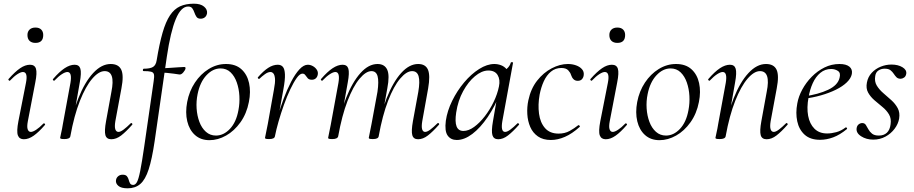

<svg xmlns="http://www.w3.org/2000/svg" viewBox="-20 -746 4956 1041"><path d="M109.2 9Q85 9 77 -12Q69 -33 79.8 -89L120.8 -297Q132.4 -355.6 104.2 -355.6Q92.6 -355.6 74.5 -344Q56.4 -332.4 35.2 -310Q32 -306 27.6 -310.5Q23.2 -315 27 -318.2Q61.4 -357.2 89.2 -376.1Q117 -395 142.6 -395Q168.2 -395 175 -373.3Q181.8 -351.6 171.4 -299.4L131 -89Q125.2 -58.6 130.2 -44.7Q135.2 -30.8 147.2 -30.8Q158.2 -30.8 176 -42.4Q193.8 -54 214.6 -75.4Q218.6 -79.4 222.6 -75Q226.6 -70.6 222.6 -67.4Q190 -29.6 162.6 -10.3Q135.2 9 109.2 9ZM172.2 -513.4Q151.8 -513.4 140.3 -524.4Q128.8 -535.4 128.8 -556.2Q128.8 -574.6 140.3 -585.6Q151.8 -596.6 172.2 -596.6Q192.6 -596.6 203.5 -585.6Q214.4 -574.6 214.4 -556.2Q214.4 -513.4 172.2 -513.4Z M583.6 9Q557.8 9 551.5 -13.2Q545.2 -35.4 555 -89L584 -248Q606.8 -360.4 547.4 -360.4Q515.4 -360.4 480 -319.2Q444.6 -278 413.2 -198.9Q381.8 -119.8 361.4 -7.2L349 -8.2Q369.8 -124.8 404.7 -212.9Q439.6 -301 485.1 -350Q530.6 -399 580 -399Q622.8 -399 637.4 -368.2Q652 -337.4 638.4 -267L605.4 -89Q600.4 -58.6 605.3 -44.7Q610.2 -30.8 622.4 -30.8Q633.4 -30.8 650.4 -43.6Q667.4 -56.4 688.2 -77Q691.2 -81 695.6 -77Q700 -73 696.2 -69Q663.6 -32 637 -11.5Q610.4 9 583.6 9ZM329.4 8Q315.2 8 310.6 6.3Q306 4.6 306 1.6Q306 -1.6 311.5 -24.8Q317 -48 321 -74L362 -297Q371.8 -355.6 345.4 -355.6Q333.8 -355.6 315.7 -344Q297.6 -332.4 276.2 -310Q273.2 -306 268.8 -310.5Q264.4 -315 268.2 -318.2Q301.8 -357.2 330.4 -376.1Q359 -395 384.6 -395Q409.4 -395 415.8 -373.3Q422.2 -351.6 412.6 -299.4L361.4 -7.2Q358.8 8 329.4 8Z M672.2 275Q636.8 275 621.6 261.6Q606.4 248.2 608.8 231.6Q610.2 218.8 620.1 210Q630 201.2 645.2 201.2Q661.2 201.2 668.1 209.5Q675 217.8 677.8 228.9Q680.6 240 685.3 248.3Q690 256.6 702.2 256.6Q713.8 256.6 722.4 241.5Q731 226.4 740.1 181.4Q749.2 136.4 762.2 47L813.2 -306Q817.2 -331 814.7 -342.4Q812.2 -353.8 799.1 -357.2Q786 -360.6 757.8 -360.6Q753.8 -360.6 754.7 -367Q755.6 -373.4 758.6 -373.4Q794.6 -373.4 809.9 -383.2Q825.2 -393 829.2 -418Q844.2 -509 861.4 -568.6Q878.6 -628.2 901.6 -662.7Q924.6 -697.2 956 -711.6Q987.4 -726 1031.2 -726Q1067.4 -726 1086.2 -710.3Q1105 -694.6 1102.6 -673.8Q1099.6 -658.6 1090 -651.6Q1080.4 -644.6 1068 -644.6Q1052.2 -644.6 1045.4 -654.6Q1038.6 -664.6 1034.2 -677.6Q1029.8 -690.6 1022.8 -700.6Q1015.8 -710.6 1000 -710.6Q961.4 -710.6 933 -642.3Q904.6 -574 884.6 -439L818.2 21Q804.2 116.2 786.1 172.1Q768 228 740.7 251.5Q713.4 275 672.2 275ZM952 -342.2Q940.6 -343.8 923.4 -346.4Q906.2 -349 885.5 -350.8Q864.8 -352.6 843.2 -352.6L845.2 -375.6Q866.6 -375.6 895.4 -377.6Q924.2 -379.6 948.1 -381.2Q972 -382.8 978.6 -382.8Q983.6 -382.8 985.1 -380.4Q986.6 -378 985.6 -374Q984.4 -366 973.6 -353.3Q962.8 -340.6 952 -342.2Z M1116 14Q1068.2 14 1037.3 -13.8Q1006.4 -41.6 995.2 -88.6Q984 -135.6 994.8 -193Q1006 -251.6 1036.8 -298.1Q1067.6 -344.6 1111.6 -371.8Q1155.6 -399 1205.4 -399Q1257.4 -399 1288.8 -370.7Q1320.2 -342.4 1330.4 -295.5Q1340.6 -248.6 1329.4 -193Q1317.2 -129.8 1283.7 -82.9Q1250.2 -36 1205.8 -11Q1161.4 14 1116 14ZM1150.8 -11Q1192.4 -11 1226.7 -47.3Q1261 -83.6 1272.8 -149Q1280 -186 1277.9 -225.3Q1275.8 -264.6 1264 -298.6Q1252.2 -332.6 1230.2 -353.8Q1208.2 -375 1175.6 -375Q1134 -375 1099.2 -337.8Q1064.4 -300.6 1051.4 -236Q1043.4 -197.4 1046 -158Q1048.6 -118.6 1061.1 -85.2Q1073.6 -51.8 1096.4 -31.4Q1119.2 -11 1150.8 -11Z M1470.6 -7.2 1460.6 -8.2Q1469 -53.2 1483.6 -105.7Q1498.2 -158.2 1517.3 -209.2Q1536.4 -260.2 1558.2 -302.3Q1580 -344.4 1603.2 -369.7Q1626.4 -395 1649 -395Q1662.6 -395 1676 -387.7Q1689.4 -380.4 1697.6 -368Q1705.8 -355.6 1702.8 -341Q1700.2 -328 1691.8 -320.8Q1683.4 -313.6 1670.8 -313.6Q1655.8 -313.6 1648.4 -321.9Q1641 -330.2 1635.5 -338.5Q1630 -346.8 1619.8 -346.8Q1605.6 -346.8 1588.8 -323.3Q1572 -299.8 1553.9 -261.6Q1535.8 -223.4 1519.5 -177.9Q1503.2 -132.4 1490.3 -87.4Q1477.4 -42.4 1470.6 -7.2ZM1439.4 8Q1425.2 8 1421 6.3Q1416.8 4.6 1416.8 1.6Q1416.8 -1.6 1422.4 -26.4Q1428 -51.2 1432 -74L1465 -258.6Q1472.8 -298.8 1471 -319.3Q1469.2 -339.8 1462.3 -347.7Q1455.4 -355.6 1446.6 -355.6Q1432.8 -355.6 1416.7 -344Q1400.6 -332.4 1386.4 -318.8Q1384 -316.4 1380 -320.1Q1376 -323.8 1378.4 -327Q1408 -361.2 1434.2 -378.1Q1460.4 -395 1486 -395Q1504 -395 1513.8 -383.4Q1523.6 -371.8 1524.9 -342.8Q1526.2 -313.8 1516.4 -261L1470.6 -7.2Q1468.4 8 1439.4 8Z M2246.8 9Q2221.6 9 2215.4 -13.2Q2209.2 -35.4 2218.8 -89L2248 -248Q2257.6 -304.8 2249.6 -332.6Q2241.6 -360.4 2214.4 -360.4Q2184 -360.4 2149.4 -319.5Q2114.8 -278.6 2084.2 -199.6Q2053.6 -120.6 2033.2 -7.2L2021.6 -8.2Q2041.6 -125.4 2076.4 -213.5Q2111.2 -301.6 2155.2 -350.3Q2199.2 -399 2247.2 -399Q2287 -399 2300.3 -368.2Q2313.6 -337.4 2301.4 -267L2269.4 -89Q2264.4 -58.6 2268.9 -44.7Q2273.4 -30.8 2284.8 -30.8Q2296.6 -30.8 2313.5 -43.6Q2330.4 -56.4 2351.2 -77Q2355.2 -81 2359.2 -77Q2363.2 -73 2359.2 -69Q2326.6 -32 2300 -11.5Q2273.4 9 2246.8 9ZM1781.6 8Q1767.4 8 1763.2 6.3Q1759 4.6 1759 1.6Q1759 -1.6 1764.1 -24Q1769.2 -46.4 1773.2 -69.2L1815 -297Q1824.8 -355.6 1798.4 -355.6Q1786.8 -355.6 1768.7 -344Q1750.6 -332.4 1729.2 -310Q1726.2 -306 1721.8 -310.5Q1717.4 -315 1721.2 -318.2Q1754.8 -357.2 1783.4 -376.1Q1812 -395 1837.6 -395Q1862.4 -395 1868.8 -373.3Q1875.2 -351.6 1865.6 -299.4L1813.6 -7.2Q1810.2 8 1781.6 8ZM2002 8Q1987.8 8 1983.6 6.3Q1979.4 4.6 1979.4 1.6Q1979.4 -1.6 1984.9 -26.4Q1990.4 -51.2 1994.4 -74L2026.6 -248.4Q2034.8 -305.4 2027.2 -332.9Q2019.6 -360.4 1994 -360.4Q1964 -360.4 1929.3 -319Q1894.6 -277.6 1864.2 -198.5Q1833.8 -119.4 1813.6 -7.2L1801.2 -8.2Q1821 -124.8 1855.7 -212.9Q1890.4 -301 1934.5 -350Q1978.6 -399 2027 -399Q2065 -399 2079.3 -368.4Q2093.6 -337.8 2080 -267.4L2033.2 -7.2Q2031 8 2002 8Z M2456.6 13Q2424.2 13 2407.1 -11.1Q2390 -35.2 2397.2 -91Q2405 -145.2 2431.7 -199.5Q2458.4 -253.8 2496.5 -299.1Q2534.6 -344.4 2577.7 -371.7Q2620.8 -399 2660.4 -399Q2678.8 -399 2696.6 -392.3Q2714.4 -385.6 2727.1 -370.3Q2739.8 -355 2741.8 -330.4L2699.4 -357Q2711.6 -359 2728.1 -373.4Q2744.6 -387.8 2749.6 -407Q2751.6 -410 2757.1 -408.8Q2762.6 -407.6 2761.6 -405.6L2703.6 -89Q2693.8 -30.8 2718.6 -30.8Q2730.2 -30.8 2747.4 -43.5Q2764.6 -56.2 2785.4 -77Q2788.4 -80 2792.4 -76Q2796.4 -72 2793.4 -69Q2760.8 -32 2734.1 -11.5Q2707.4 9 2681.4 9Q2656.6 9 2649.9 -12.9Q2643.2 -34.8 2652.8 -89L2677 -229L2694 -246Q2664.4 -170.4 2624.4 -111.6Q2584.4 -52.8 2541 -19.9Q2497.6 13 2456.6 13ZM2492.6 -36Q2520.6 -36 2550.6 -57.8Q2580.6 -79.6 2608.3 -115.2Q2636 -150.8 2656.5 -193.5Q2677 -236.2 2685.2 -277Q2693.2 -314 2678 -339.2Q2662.8 -364.4 2625.6 -363.6Q2591.2 -362.8 2555 -332.6Q2518.8 -302.4 2491 -251.6Q2463.2 -200.8 2453.4 -136Q2445.8 -85.8 2455.4 -60.9Q2465 -36 2492.6 -36Z M2966.8 13Q2924.2 13 2896.5 -6.4Q2868.8 -25.8 2855 -57.6Q2841.2 -89.4 2839 -127.4Q2836.8 -165.4 2844.6 -202Q2858 -265.2 2892.3 -308.8Q2926.6 -352.4 2971.4 -375.7Q3016.2 -399 3059 -399Q3082.8 -399 3103.2 -391.7Q3123.6 -384.4 3135.3 -371Q3147 -357.6 3145 -340Q3144 -327.2 3136.1 -317.5Q3128.2 -307.8 3112.4 -307.8Q3098.2 -307.8 3089.4 -316.7Q3080.6 -325.6 3076 -340Q3072.8 -351.8 3061 -364.6Q3049.2 -377.4 3023.8 -377.4Q2991 -377.4 2967.1 -357.6Q2943.2 -337.8 2928.4 -305.4Q2913.6 -273 2905.8 -233Q2896 -178 2902.5 -129.6Q2909 -81.2 2935.1 -51.4Q2961.2 -21.6 3008.6 -21.6Q3042.4 -21.6 3068.3 -35.9Q3094.2 -50.2 3115 -67Q3117.8 -69 3121.8 -65Q3125.8 -61 3123 -58Q3082 -21 3042.9 -4Q3003.8 13 2966.8 13Z M3264.2 9Q3240 9 3232 -12Q3224 -33 3234.8 -89L3275.8 -297Q3287.4 -355.6 3259.2 -355.6Q3247.6 -355.6 3229.5 -344Q3211.4 -332.4 3190.2 -310Q3187 -306 3182.6 -310.5Q3178.2 -315 3182 -318.2Q3216.4 -357.2 3244.2 -376.1Q3272 -395 3297.6 -395Q3323.2 -395 3330 -373.3Q3336.8 -351.6 3326.4 -299.4L3286 -89Q3280.2 -58.6 3285.2 -44.7Q3290.2 -30.8 3302.2 -30.8Q3313.2 -30.8 3331 -42.4Q3348.8 -54 3369.6 -75.4Q3373.6 -79.4 3377.6 -75Q3381.6 -70.6 3377.6 -67.4Q3345 -29.6 3317.6 -10.3Q3290.2 9 3264.2 9ZM3327.2 -513.4Q3306.8 -513.4 3295.3 -524.4Q3283.8 -535.4 3283.8 -556.2Q3283.8 -574.6 3295.3 -585.6Q3306.8 -596.6 3327.2 -596.6Q3347.6 -596.6 3358.5 -585.6Q3369.4 -574.6 3369.4 -556.2Q3369.4 -513.4 3327.2 -513.4Z M3556 14Q3508.2 14 3477.3 -13.8Q3446.4 -41.6 3435.2 -88.6Q3424 -135.6 3434.8 -193Q3446 -251.6 3476.8 -298.1Q3507.6 -344.6 3551.6 -371.8Q3595.6 -399 3645.4 -399Q3697.4 -399 3728.8 -370.7Q3760.2 -342.4 3770.4 -295.5Q3780.6 -248.6 3769.4 -193Q3757.2 -129.8 3723.7 -82.9Q3690.2 -36 3645.8 -11Q3601.4 14 3556 14ZM3590.8 -11Q3632.4 -11 3666.7 -47.3Q3701 -83.6 3712.8 -149Q3720 -186 3717.9 -225.3Q3715.8 -264.6 3704 -298.6Q3692.2 -332.6 3670.2 -353.8Q3648.2 -375 3615.6 -375Q3574 -375 3539.2 -337.8Q3504.4 -300.6 3491.4 -236Q3483.4 -197.4 3486 -158Q3488.6 -118.6 3501.1 -85.2Q3513.6 -51.8 3536.4 -31.4Q3559.2 -11 3590.8 -11Z M4136.6 9Q4110.8 9 4104.5 -13.2Q4098.2 -35.4 4108 -89L4137 -248Q4159.8 -360.4 4100.4 -360.4Q4068.4 -360.4 4033 -319.2Q3997.6 -278 3966.2 -198.9Q3934.8 -119.8 3914.4 -7.2L3902 -8.2Q3922.8 -124.8 3957.7 -212.9Q3992.6 -301 4038.1 -350Q4083.6 -399 4133 -399Q4175.8 -399 4190.4 -368.2Q4205 -337.4 4191.4 -267L4158.4 -89Q4153.4 -58.6 4158.3 -44.7Q4163.2 -30.8 4175.4 -30.8Q4186.4 -30.8 4203.4 -43.6Q4220.4 -56.4 4241.2 -77Q4244.2 -81 4248.6 -77Q4253 -73 4249.2 -69Q4216.6 -32 4190 -11.5Q4163.4 9 4136.6 9ZM3882.4 8Q3868.2 8 3863.6 6.3Q3859 4.6 3859 1.6Q3859 -1.6 3864.5 -24.8Q3870 -48 3874 -74L3915 -297Q3924.8 -355.6 3898.4 -355.6Q3886.8 -355.6 3868.7 -344Q3850.6 -332.4 3829.2 -310Q3826.2 -306 3821.8 -310.5Q3817.4 -315 3821.2 -318.2Q3854.8 -357.2 3883.4 -376.1Q3912 -395 3937.6 -395Q3962.4 -395 3968.8 -373.3Q3975.2 -351.6 3965.6 -299.4L3914.4 -7.2Q3911.8 8 3882.4 8Z M4426.2 12Q4373 12 4342.5 -15.8Q4312 -43.6 4302.5 -88.6Q4293 -133.6 4302.8 -185Q4309.2 -222.4 4329.8 -260.5Q4350.4 -298.6 4381.2 -329.9Q4412 -361.2 4450.2 -380.1Q4488.4 -399 4531.4 -399Q4567.6 -399 4585.3 -384.6Q4603 -370.2 4598.6 -345Q4594 -321.4 4571.2 -299.4Q4548.4 -277.4 4512.1 -259.6Q4475.8 -241.8 4431.3 -229.1Q4386.8 -216.4 4339.2 -210.6L4341.2 -223.6Q4417.8 -234.6 4470.2 -259.3Q4522.6 -284 4532 -324Q4539.2 -350.8 4523.1 -361.4Q4507 -372 4486.6 -372Q4453.2 -372 4427.9 -351.1Q4402.6 -330.2 4386.7 -295.2Q4370.8 -260.2 4363.8 -218Q4353.4 -162.2 4361.6 -118.2Q4369.8 -74.2 4395.8 -48.3Q4421.8 -22.4 4464.4 -22.4Q4488.2 -22.4 4514.3 -29.4Q4540.4 -36.4 4564.8 -55Q4567.6 -57 4571.1 -53Q4574.6 -49 4571.8 -46.2Q4533.8 -14.8 4497.7 -1.4Q4461.6 12 4426.2 12Z M4714.8 11Q4677 11 4648.8 -7.2Q4620.6 -25.4 4624.6 -51.4Q4626.8 -65 4635.8 -71.9Q4644.8 -78.8 4655.2 -78.8Q4668 -78.8 4674.6 -68.4Q4681.2 -58 4688.2 -44.9Q4695.2 -31.8 4708 -21.4Q4720.8 -11 4745.2 -11Q4772 -11 4788.4 -26.2Q4804.8 -41.4 4808.6 -71.8Q4813.4 -103 4800.1 -125.5Q4786.8 -148 4764.5 -166.1Q4742.2 -184.2 4720.8 -202.8Q4699.4 -221.4 4686.8 -244.1Q4674.2 -266.8 4680.2 -298.2Q4686 -329.4 4706.4 -351.3Q4726.8 -373.2 4755.2 -384.6Q4783.6 -396 4813.2 -396Q4849 -396 4872.8 -381.6Q4896.6 -367.2 4893.6 -346.4Q4891.4 -332 4881.8 -325.5Q4872.2 -319 4863 -319Q4848.6 -319 4840.6 -327.2Q4832.6 -335.4 4825.5 -346.3Q4818.4 -357.2 4807.8 -365.4Q4797.2 -373.6 4776.6 -373.6Q4757.8 -373.6 4743 -364Q4728.2 -354.4 4725.4 -333.8Q4720.4 -304.2 4733.7 -282.2Q4747 -260.2 4769 -241.3Q4791 -222.4 4812.8 -202.8Q4834.6 -183.2 4847.4 -159.2Q4860.2 -135.2 4855 -103.2Q4850.2 -74.2 4830.4 -47.8Q4810.6 -21.4 4780.7 -5.2Q4750.8 11 4714.8 11Z"/></svg>

Font: Cormorant Light
Style: Italic
Weight: 300
Italic angle: -10°
Designer: Christian Thalmann (Catharsis Fonts)
Foundry: Catharsis Fonts
Version: Version 4.000